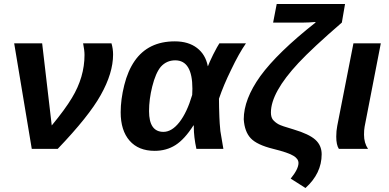

<svg xmlns="http://www.w3.org/2000/svg" viewBox="-20 -745 1948 961"><path d="M191 -528 239 -117Q306 -198 340 -255Q403 -359 403 -470Q403 -493 396 -528H538Q546 -501 546 -472Q546 -379 484 -269Q425 -163 269 0H139L51 -528Z M855 -538Q923 -538 966 -505Q1009 -472 1020 -414H1021Q1026 -429 1047 -472Q1069 -515 1078 -528H1211Q1176 -478 1137 -396Q1099 -319 1076 -251Q1076 -214 1078 -160Q1079 -130 1083 -89L1098 0H963Q950 -59 950 -110V-117H948Q904 -48 858.5 -19Q813 10 754 10Q673 10 628.5 -41Q584 -92 584 -183Q584 -247 602 -319Q620 -391 654 -440Q722 -538 855 -538ZM857 -443Q814 -443 785 -411Q759 -380 742 -312Q726 -248 726 -189Q726 -85 798 -85Q840 -85 878 -133.5Q916 -182 942 -270L943 -301Q943 -443 857 -443Z M1365 -725H1707L1691 -632Q1544 -505 1474 -430Q1336 -282 1336 -182Q1336 -160 1345 -147Q1356 -133 1374 -123Q1388 -115 1450 -97Q1527 -74 1558.5 -45.5Q1590 -17 1590 27Q1590 123 1509 196L1435 149Q1474 101 1474 71Q1474 50 1449 35Q1424 19 1347 0Q1266 -20 1235 -53Q1204 -86 1200 -148Q1200 -248 1283 -364Q1369 -482 1559 -632V-635Q1524 -632 1499 -632H1347Z M1802 -71Q1802 -29 1822 0H1676Q1663 -20 1663 -61Q1663 -90 1668 -115L1749 -528H1886L1805 -111Q1802 -95 1802 -71Z"/></svg>

Font: Libra Sans
Style: Bold Italic
Weight: 700
Italic angle: -12°
Foundry: Context Ltd
Version: Version 1.002